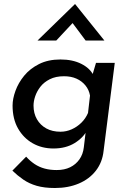

<svg xmlns="http://www.w3.org/2000/svg" viewBox="-20 -734 648 962"><path d="M255 208Q202 208 164 197Q126 186 97 166Q68 146 42 121L111 51Q131 73 153.5 88Q176 103 203.5 110.5Q231 118 264 118Q303 118 331.5 104Q360 90 378 64.5Q396 39 400 4L413 -104L419 -86Q399 -45 354.5 -17.5Q310 10 248 10Q190 10 144 -16Q98 -42 70.5 -90Q43 -138 43 -205Q43 -239 57.5 -279Q72 -319 101 -354.5Q130 -390 175.5 -413Q221 -436 283 -436Q344 -436 387.5 -414Q431 -392 448 -357L437 -338L461 -419H555L499 22Q493 79 460.5 121Q428 163 375 185.5Q322 208 255 208ZM301 -352Q259 -352 229.5 -337Q200 -322 182.5 -299.5Q165 -277 156.5 -252Q148 -227 148 -205Q148 -166 165 -136.5Q182 -107 212 -90.5Q242 -74 283 -74Q312 -74 339 -86Q366 -98 387.5 -119Q409 -140 421 -168L431 -255Q426 -284 408 -306Q390 -328 363 -340Q336 -352 301 -352ZM409 -531 335 -630 362 -638 262 -531H168L356 -714L503 -531Z"/></svg>

Font: Josefin Sans Medium
Style: Italic
Weight: 500
Italic angle: -7°
Designer: Santiago Orozco
Foundry: Typemade
Version: Version 2.000